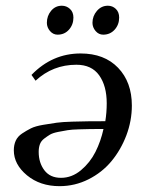

<svg xmlns="http://www.w3.org/2000/svg" viewBox="-20 -637 503 664"><path d="M27.8 -117.2Q27.8 -135.7 34.4 -150.4Q41 -165 56.4 -175.3Q71.8 -185.5 86.9 -193.1Q102.1 -200.7 129.4 -205.3Q156.7 -210 176 -212.6Q195.3 -215.3 230.2 -216.3Q265.1 -217.3 284.7 -217.5Q304.2 -217.8 342.3 -217.8Q343.8 -217.8 344.2 -217.8Q349.1 -248 349.1 -279.8Q349.1 -339.8 323 -376.5Q296.9 -413.1 244.1 -413.1Q162.6 -413.1 103 -357.9L88.9 -377.9Q160.6 -452.1 258.8 -452.1Q340.8 -452.1 388.4 -402.6Q436 -353 436 -272Q436 -219.2 417 -168.9Q397.9 -118.7 365.5 -79.6Q333 -40.5 285.9 -16.8Q238.8 6.8 186 6.8Q118.7 6.8 73.2 -30.8Q27.8 -68.4 27.8 -117.2ZM113.8 -111.8Q113.8 -74.2 133.5 -48.1Q153.3 -22 190.9 -22Q228.5 -22 260 -48.3Q291.5 -74.7 310.1 -111.6Q328.6 -148.4 337.9 -190.9Q308.1 -190.9 293.5 -190.7Q278.8 -190.4 253.2 -189.7Q227.5 -189 214.1 -186.8Q200.7 -184.6 181.6 -180.9Q162.6 -177.2 152.8 -171.4Q143.1 -165.5 132.6 -157.5Q122.1 -149.4 117.9 -137.9Q113.8 -126.5 113.8 -111.8ZM142.1 -558.1Q142.1 -582 156.7 -599.6Q171.4 -617.2 193.8 -617.2Q210 -617.2 221.9 -606.2Q233.9 -595.2 233.9 -576.2Q233.9 -551.8 218.5 -534.4Q203.1 -517.1 179.2 -517.1Q163.6 -517.1 152.8 -529.8Q142.1 -542.5 142.1 -558.1ZM299.8 -558.1Q299.8 -581.5 315.2 -599.4Q330.6 -617.2 353 -617.2Q369.1 -617.2 380.6 -606.2Q392.1 -595.2 392.1 -576.2Q392.1 -551.8 376.5 -534.4Q360.8 -517.1 336.9 -517.1Q321.3 -517.1 310.5 -529.8Q299.8 -542.5 299.8 -558.1Z"/></svg>

Font: Dihjauti S
Style: Bold Italic
Weight: 700
Italic angle: -9°
Designer: T. Christopher White
Version: Version 3.0.0